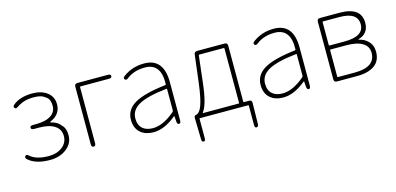

<svg xmlns="http://www.w3.org/2000/svg" viewBox="-67 -946 3175 1540"><g transform="rotate(-15 1520.5 -175.5)"><path d="M243 13Q126 13 65 -41Q48 -57 59 -69Q69 -82 87 -66Q138 -20 242 -20Q308 -20 352 -53Q399 -88 399 -144.5Q399 -201 353 -231Q307 -261 223 -261H182Q158 -261 158 -278Q158 -294 182 -294H208Q290 -294 334 -324Q375 -352 375 -403Q375 -454 347 -475Q337 -482 327 -489Q301 -507 242 -507Q191 -507 152 -492Q121 -480 103 -466Q84 -452 74 -465Q64 -478 83 -493Q142 -540 242 -540Q315 -540 362 -506Q412 -469 412 -405Q412 -322 328 -285Q322 -282 322 -279.5Q322 -277 328 -276Q372 -265 394 -242Q402 -233 410 -224Q437 -197 437 -141Q437 -74 381.5 -30.5Q326 13 243 13Z M608 0Q590 0 590 -24V-503Q590 -527 614 -527H867Q891 -527 891 -511Q891 -494 867 -494H631Q626 -494 626 -489V-24Q626 0 608 0Z M1104 13Q1038 13 997 -21Q952 -59 952 -130Q952 -216 1035 -263Q1115 -308 1290 -328Q1296 -329 1296 -335Q1302 -507 1168 -507Q1077 -507 1016 -459Q998 -444 987 -458Q977 -471 997 -485Q1072 -540 1170 -540Q1332 -540 1332 -341V-24Q1332 0 1317 1Q1302 1 1300 -23L1297 -65Q1297 -70 1295.5 -70Q1294 -70 1287 -64Q1192 13 1104 13ZM1107 -20Q1192 -20 1290 -104Q1296 -109 1296 -117V-293Q1296 -298 1291 -297Q1129 -280 1057 -239Q989 -200 989 -131Q989 -74 1024 -45Q1055 -20 1107 -20Z M1471 189Q1455 189 1455 165L1451 -9Q1451 -33 1465 -33Q1470 -33 1479 -38Q1499 -48 1516 -90Q1538 -146 1554 -274L1582 -504Q1585 -527 1608 -527H1836Q1860 -527 1860 -503V-38Q1860 -33 1865 -33H1907Q1931 -33 1930 -9L1927 165Q1926 189 1910 189Q1895 189 1895 165V5Q1895 0 1890 0H1491Q1486 0 1486 5V165Q1486 189 1471 189ZM1524 -37Q1521 -33 1526 -33H1820Q1825 -33 1825 -38V-489Q1825 -494 1820 -494H1619Q1613 -494 1612 -489L1587 -272Q1567 -91 1524 -37Z M2181 13Q2115 13 2074 -21Q2029 -59 2029 -130Q2029 -216 2112 -263Q2192 -308 2367 -328Q2373 -329 2373 -335Q2379 -507 2245 -507Q2154 -507 2093 -459Q2075 -444 2064 -458Q2054 -471 2074 -485Q2149 -540 2247 -540Q2409 -540 2409 -341V-24Q2409 0 2394 1Q2379 1 2377 -23L2374 -65Q2374 -70 2372.5 -70Q2371 -70 2364 -64Q2269 13 2181 13ZM2184 -20Q2269 -20 2367 -104Q2373 -109 2373 -117V-293Q2373 -298 2368 -297Q2206 -280 2134 -239Q2066 -200 2066 -131Q2066 -74 2101 -45Q2132 -20 2184 -20Z M2628 0Q2604 0 2604 -24V-503Q2604 -527 2628 -527H2789Q2969 -527 2969 -397Q2969 -309 2888 -284Q2882 -282 2882 -280Q2882 -278 2888 -277Q2929 -268 2958 -239Q2993 -205 2993 -150Q2993 -75 2941 -37.5Q2889 0 2795 0ZM2640 -37Q2640 -32 2645 -32H2784Q2956 -32 2956 -151Q2956 -204 2909.5 -232.5Q2863 -261 2775 -261H2645Q2640 -261 2640 -256ZM2640 -299Q2640 -294 2645 -294H2770Q2931 -294 2931 -394Q2931 -494 2780 -494H2645Q2640 -494 2640 -489Z"/></g></svg>

Font: Resource Han Rounded KR ExtraLight
Style: Regular
Weight: 250
Designer: Cyano Hao (round all glyphs); Ryoko NISHIZUKA 西塚涼子 (kana, bopomofo & ideographs); Paul D. Hunt (Latin, Greek & Cyrillic)
Foundry: Cyano Hao
Version: 0.990